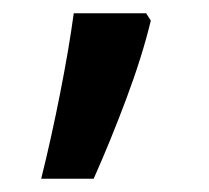

<svg xmlns="http://www.w3.org/2000/svg" viewBox="-20 -143 314 289"><path d="M42 126Q57 66 70.5 -2.5Q84 -71 91 -123H200L207 -112Q194 -58 170 6Q146 70 121 126Z"/></svg>

Font: Noto Sans Gurmukhi Medium
Style: Regular
Weight: 500
Designer: Jelle Bosma - Monotype Design Team
Foundry: Monotype Imaging Inc.
Version: Version 2.004; ttfautohint (v1.8.4.7-5d5b)